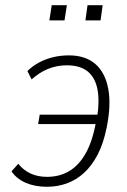

<svg xmlns="http://www.w3.org/2000/svg" viewBox="-20 -707 487 735"><path d="M160 8Q114 8 79 -7Q44 -22 24 -51L50 -80Q70 -55 97.5 -42.5Q125 -30 160 -30Q208 -30 245 -52Q282 -74 308 -120Q334 -166 347 -238L355 -232H126L132 -268H361L351 -253Q362 -320 353 -365.5Q344 -411 315 -434Q286 -457 236 -457Q198 -457 164.5 -443.5Q131 -430 101 -403L85 -435Q104 -454 129 -467.5Q154 -481 183 -488Q212 -495 244 -495Q307 -495 345 -462Q383 -429 394.5 -366.5Q406 -304 388 -217Q376 -158 354 -115.5Q332 -73 302 -45.5Q272 -18 236 -5Q200 8 160 8ZM307 -629 315 -687H373L365 -629ZM169 -629 178 -687H236L227 -629Z"/></svg>

Font: Nunito Sans 10pt Condensed ExtraLight
Style: Italic
Weight: 250
Width: 3
Italic angle: -9°
Designer: Vernon Adams
Foundry: Vernon Adams
Version: Version 3.101;gftools[0.9.27]